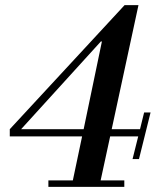

<svg xmlns="http://www.w3.org/2000/svg" viewBox="-20 -726 605 746"><path d="M18 -196V-224L464 -706H518L414 -224H524L540 -289H565L520 -108H495L517 -196H408L371 -25H463V0H168V-25H263L299 -196ZM372 -565 62 -224H305L376 -565Z"/></svg>

Font: Libre Bodoni
Style: Italic
Weight: 400
Italic angle: -13°
Designer: Pablo Impallari, Rodrigo Fuenzalida
Foundry: Pablo Impallari, Rodrigo Fuenzalida
Version: Version 1.001